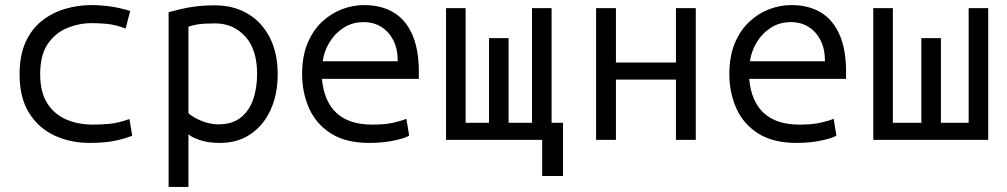

<svg xmlns="http://www.w3.org/2000/svg" viewBox="-20 -550 3960 755"><path d="M333 12Q257 12 194.5 -17Q132 -46 94.5 -105.5Q57 -165 57 -258Q57 -332 80.5 -384Q104 -436 144.5 -468Q185 -500 235.5 -515Q286 -530 339 -530Q374 -530 411.5 -525Q449 -520 492 -507L474 -438Q433 -453 401 -456Q369 -459 341 -459Q291 -459 244.5 -440Q198 -421 168 -377.5Q138 -334 138 -258Q138 -187 166 -143.5Q194 -100 241 -80Q288 -60 345 -60Q382 -60 414.5 -63.5Q447 -67 489 -82L500 -16Q473 -6 446 0.5Q419 7 391 9.5Q363 12 333 12Z M643 185V-502Q662 -507 688 -513.5Q714 -520 748.5 -524.5Q783 -529 825 -529Q898 -529 953.5 -496.5Q1009 -464 1040.5 -403Q1072 -342 1072 -258Q1072 -180 1044.5 -119Q1017 -58 966 -23Q915 12 845 12Q799 12 766.5 1Q734 -10 721 -22V185ZM839 -61Q893 -61 926.5 -87.5Q960 -114 975.5 -159Q991 -204 991 -259Q991 -356 944 -407Q897 -458 826 -458Q781 -458 757 -454Q733 -450 721 -445V-105Q738 -89 771.5 -75Q805 -61 839 -61Z M1432 12Q1341 12 1282.5 -24.5Q1224 -61 1196 -123Q1168 -185 1168 -259Q1168 -328 1189 -379Q1210 -430 1245.5 -463.5Q1281 -497 1324 -513.5Q1367 -530 1412 -530Q1479 -530 1527 -501.5Q1575 -473 1601 -414.5Q1627 -356 1627 -267Q1627 -263 1627 -255Q1627 -247 1627 -240H1246Q1254 -151 1303.5 -105.5Q1353 -60 1444 -60Q1495 -60 1529 -68Q1563 -76 1578 -83L1589 -17Q1577 -8 1532.5 2Q1488 12 1432 12ZM1249 -309H1544Q1544 -358 1526.5 -392Q1509 -426 1479 -444.5Q1449 -463 1410 -463Q1365 -463 1330.5 -440.5Q1296 -418 1275 -382.5Q1254 -347 1249 -309Z M2112 142V0H1734V-518H1811V-67H1903V-400H1980V-67H2072V-518H2149V-67H2194V142Z M2324 0V-518H2402V-304H2638V-518H2716V0H2638V-237H2402V0Z M3112 12Q3021 12 2962.5 -24.5Q2904 -61 2876 -123Q2848 -185 2848 -259Q2848 -328 2869 -379Q2890 -430 2925.5 -463.5Q2961 -497 3004 -513.5Q3047 -530 3092 -530Q3159 -530 3207 -501.5Q3255 -473 3281 -414.5Q3307 -356 3307 -267Q3307 -263 3307 -255Q3307 -247 3307 -240H2926Q2934 -151 2983.5 -105.5Q3033 -60 3124 -60Q3175 -60 3209 -68Q3243 -76 3258 -83L3269 -17Q3257 -8 3212.5 2Q3168 12 3112 12ZM2929 -309H3224Q3224 -358 3206.5 -392Q3189 -426 3159 -444.5Q3129 -463 3090 -463Q3045 -463 3010.5 -440.5Q2976 -418 2955 -382.5Q2934 -347 2929 -309Z M3414 0V-518H3491V-67H3603V-400H3680V-67H3789V-518H3866V0Z"/></svg>

Font: Ubuntu Sans Mono
Style: Regular
Weight: 400
Monospace: yes
Designer: Dalton Maag Ltd
Foundry: Dalton Maag Ltd
Version: Version 1.006